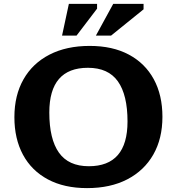

<svg xmlns="http://www.w3.org/2000/svg" viewBox="-20 -955 909 987"><path d="M441 -719Q559 -719 642.5 -674.2Q726 -629.5 770.5 -547.8Q815 -466 815 -354.5Q815 -242.5 768 -160.2Q721 -78 634.2 -33Q547.5 12 427.5 12Q310 12 226.2 -32.8Q142.5 -77.5 98.2 -159.5Q54 -241.5 54 -352.5Q54 -465 100.8 -547.2Q147.5 -629.5 234.5 -674.2Q321.5 -719 441 -719ZM436.5 -100.5Q635.5 -100.5 635.5 -330.5Q635.5 -467 586 -536.8Q536.5 -606.5 432 -606.5Q233.5 -606.5 233.5 -376.5Q233.5 -240 283 -170.2Q332.5 -100.5 436.5 -100.5ZM473 -772 562 -935H718V-907L551 -772ZM299 -772 334 -935H479V-910.5L373.5 -772Z"/></svg>

Font: Newsreader 6pt SemiBold
Style: Regular
Weight: 600
Designer: Hugues Gentile
Foundry: Production Type
Version: Version 1.003; ttfautohint (v1.8.3)